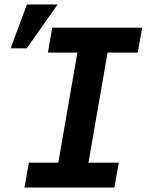

<svg xmlns="http://www.w3.org/2000/svg" viewBox="-20 -834 676 854"><path d="M212.4 -710.9H612.3L592.8 -600.1H458.5L373.5 -110.4H508.3L488.8 0H88.9L108.4 -110.4H239.3L324.2 -600.1H192.9ZM99.6 -814H236.3L99.1 -619.1H27.3Z"/></svg>

Font: Roboto Mono
Style: Bold Italic
Weight: 700
Designer: Google
Version: Version 2.000985; 2015; ttfautohint (v1.3)